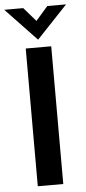

<svg xmlns="http://www.w3.org/2000/svg" viewBox="-84 -935 434 968"><g transform="rotate(-5 132.5 -450.5)"><path d="M67 -697H196V0H67ZM-24 -901H72L133 -831L194 -901H289L133 -736Z"/></g></svg>

Font: Hanken Grotesk
Style: Bold
Weight: 700
Designer: Alfredo Marco Pradil
Foundry: Hanken Design Co.
Version: Version 3.014